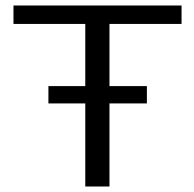

<svg xmlns="http://www.w3.org/2000/svg" viewBox="-20 -678 706 698"><path d="M378 -591V-365H514V-302H378V0H290V-302H156V-365H290V-591H29V-658H640V-591Z"/></svg>

Font: Ysabeau Medium
Style: Regular
Weight: 500
Designer: Christian Thalmann (Catharsis Fonts)
Version: Version 0.003